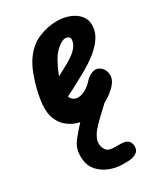

<svg xmlns="http://www.w3.org/2000/svg" viewBox="-206 -627 910 1038"><g transform="rotate(-30 248.5 -107.5)"><path d="M204 9.5Q175 9.5 143 -0.2Q111 -10 84 -31.8Q57 -53.5 41.8 -90Q26.5 -126.5 31 -180Q34.5 -217.5 45.2 -263.2Q56 -309 73 -353Q90 -397 112 -428.5Q153 -486.5 210 -509.5Q267 -532.5 321.5 -532.5Q365.5 -532.5 401 -518.5Q436.5 -504.5 457.5 -479.5Q478.5 -454.5 478.5 -420.5Q478.5 -377.5 453.8 -341.2Q429 -305 392.5 -276.8Q356 -248.5 320.5 -228Q292.5 -212.5 254.5 -191.8Q216.5 -171 172 -149Q173 -145 176 -140Q179 -135 183.5 -130Q189 -125 197.2 -121Q205.5 -117 215 -117Q233.5 -117 250.5 -124Q267.5 -131 281.8 -141.8Q296 -152.5 305 -163Q329 -190.5 356 -198.5Q383 -206.5 403.5 -189Q424 -173 427.5 -142.8Q431 -112.5 407.5 -84Q403 -78 387 -63Q371 -48 345 -31.2Q319 -14.5 283.5 -2.5Q248 9.5 204 9.5ZM185.5 -268Q197.5 -275 217 -285Q236.5 -295 258.5 -307.5Q280.5 -320 300 -335.2Q319.5 -350.5 331.8 -369.2Q344 -388 344 -409.5Q344 -418 335.5 -423.8Q327 -429.5 316.5 -429.5Q298.5 -429.5 271.2 -408.2Q244 -387 225 -354Q214.5 -335.5 203.8 -313.5Q193 -291.5 185.5 -268ZM244.5 316.5Q203.5 316.5 164.5 301Q125.5 285.5 99.2 255.8Q73 226 69.5 183.5Q66.5 145 75.2 119Q84 93 103.5 69.5Q117 52.5 135.5 31.5Q154 10.5 173.2 -10Q192.5 -30.5 208.5 -46Q222 -59 238 -65.8Q254 -72.5 276 -72.5Q292.5 -72.5 309 -64.5Q325.5 -56.5 331.2 -43.5Q337 -30.5 320.5 -15.5Q295.5 7 263.8 37.8Q232 68.5 214 91Q203.5 104.5 194.8 123.8Q186 143 189.5 166Q192 184.5 204.5 199.8Q217 215 259 215H288.5Q318.5 215 334 226.5Q349.5 238 350 265.5Q350.5 291.5 328.5 304Q306.5 316.5 276 316.5Z"/></g></svg>

Font: Edu QLD Hand
Style: Regular
Weight: 400
Designer: Tina and Corey Anderson, Eben Sorkin
Foundry: Sorkin Type Co.
Version: Version 2.000